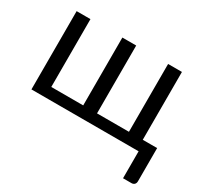

<svg xmlns="http://www.w3.org/2000/svg" viewBox="-140 -704 1143 1076"><g transform="rotate(30 432.0 -165.5)"><path d="M845 -67.5V147Q845 160 837.8 167.2Q830.5 174.5 819 174.5H764V0H70.5V-506.5H160V-67.5H366.5V-506.5H456V-67.5H662.5V-506.5H752V-67.5Z"/></g></svg>

Font: Lato 2
Style: Regular
Weight: 400
Designer: Lukasz Dziedzic with Adam Twardoch and Botio Nikoltchev
Foundry: tyPoland Lukasz Dziedzic
Version: Version 2.015; 2015-08-06; http://www.latofonts.com/